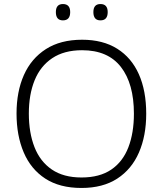

<svg xmlns="http://www.w3.org/2000/svg" viewBox="-20 -922 808 952"><path d="M705 -358Q705 -249 669 -166Q633 -83 561.5 -36.5Q490 10 384 10Q276 10 204.5 -36.5Q133 -83 97.5 -166.5Q62 -250 62 -359Q62 -468 98.5 -550Q135 -632 207.5 -678.5Q280 -725 387 -725Q490 -725 561 -680.5Q632 -636 668.5 -554Q705 -472 705 -358ZM123 -359Q123 -264 151 -192.5Q179 -121 237 -81.5Q295 -42 384 -42Q474 -42 531.5 -81Q589 -120 616.5 -191.5Q644 -263 644 -358Q644 -507 579.5 -590Q515 -673 387 -673Q298 -673 239 -633.5Q180 -594 151.5 -523.5Q123 -453 123 -359ZM257 -862Q257 -902 292 -902Q328 -902 328 -862Q328 -821 292 -821Q257 -821 257 -862ZM443 -862Q443 -902 478 -902Q514 -902 514 -862Q514 -821 478 -821Q443 -821 443 -862Z"/></svg>

Font: RS Noto Sans Light
Style: Regular
Weight: 300
Designer: Monotype Design Team
Foundry: Monotype Imaging Inc.
Version: Version 3.10